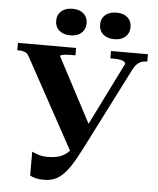

<svg xmlns="http://www.w3.org/2000/svg" viewBox="-61 -971 851 1036"><g transform="rotate(5 364.5 -452.5)"><path d="M434 -215Q406 -159 382 -116Q358 -73 334 -44Q310 -15 282 -0.5Q254 14 215 14Q188 14 169.5 9Q151 4 140 -3V-132Q151 -126 173.5 -118.5Q196 -111 225 -111Q270 -111 299 -123.5Q328 -136 350 -163.5Q372 -191 395 -238L598 -647Q598 -654 591.5 -659Q585 -664 571.5 -667Q558 -670 537 -670H516V-710H716V-670H709Q696 -670 684 -665.5Q672 -661 661 -650.5Q650 -640 640 -621ZM445 -279 353 -136 76 -642Q69 -655 60 -660.5Q51 -666 41 -668Q31 -670 19 -670H12V-710H327V-670H309Q293 -670 278 -669Q263 -668 254 -665.5Q245 -663 245 -658ZM372 -847Q372 -815 350 -795Q328 -775 290 -775Q252 -775 229.5 -794.5Q207 -814 207 -847Q207 -880 229.5 -899.5Q252 -919 290 -919Q328 -919 350 -899.5Q372 -880 372 -847ZM610 -847Q610 -815 588 -795Q566 -775 528 -775Q490 -775 467.5 -794.5Q445 -814 445 -847Q445 -880 467.5 -899.5Q490 -919 528 -919Q566 -919 588 -899.5Q610 -880 610 -847Z"/></g></svg>

Font: Roboto Serif 120pt Expanded SemiBold
Style: Regular
Weight: 600
Width: 7
Designer: Greg Gazdowicz
Foundry: Commercial Type
Version: Version 1.008